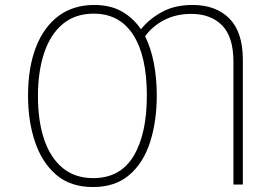

<svg xmlns="http://www.w3.org/2000/svg" viewBox="-20 -744 1100 774"><path d="M355 10Q264 10 206.5 -39.5Q149 -89 121 -172.5Q93 -256 93 -358Q93 -472 125 -554Q157 -636 216.5 -680Q276 -724 360 -724Q425 -724 471.5 -697.5Q518 -671 548 -626Q582 -668 633.5 -696Q685 -724 756 -724Q851 -724 905 -669Q959 -614 959 -503V0H921V-496Q921 -595 875.5 -641.5Q830 -688 751 -688Q690 -688 642.5 -663.5Q595 -639 565 -598Q589 -549 600.5 -488Q612 -427 612 -360Q612 -255 585 -171Q558 -87 501 -38.5Q444 10 355 10ZM356 -26Q465 -26 518.5 -115Q572 -204 572 -359Q572 -518 517 -603.5Q462 -689 358 -689Q284 -689 234 -648Q184 -607 158.5 -532Q133 -457 133 -356Q133 -256 158 -182Q183 -108 232.5 -67Q282 -26 356 -26Z"/></svg>

Font: Noto Sans Mono Condensed ExtraLight
Style: Regular
Weight: 200
Width: 3
Designer: Monotype Design Team
Foundry: Monotype Imaging Inc.
Version: Version 2.014; ttfautohint (v1.8.4.7-5d5b)